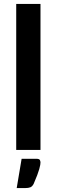

<svg xmlns="http://www.w3.org/2000/svg" viewBox="-20 -763 288 977"><path d="M186 -743V0H62.5V-743ZM165.5 45Q179.5 45 182.8 51.2Q186 57.5 186 63.5Q186 68 184.8 76Q183.5 84 180 96.8Q176.5 109.5 169.5 128Q162.5 146.5 151.5 172Q144.5 186 134.5 190Q124.5 194 108.5 194H65L90 45Z"/></svg>

Font: Lato 2
Style: Bold
Weight: 700
Designer: Lukasz Dziedzic with Adam Twardoch and Botio Nikoltchev
Foundry: tyPoland Lukasz Dziedzic
Version: Version 2.015; 2015-08-06; http://www.latofonts.com/